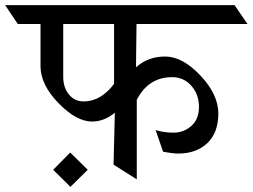

<svg xmlns="http://www.w3.org/2000/svg" viewBox="-89 -695 979 744"><path d="M268 -224Q207 -224 137.5 -295.5Q68 -367 68 -439V-602H-20L-69 -675H820L870 -602H440L438 -434Q484 -476 551 -476Q618 -476 687.5 -402.5Q757 -329 757 -255Q757 -181 714.5 -140.5Q672 -100 602 -100Q580 -100 543 -107L514 -191Q545 -181 584 -181Q623 -181 652.5 -207Q682 -233 682 -281Q682 -329 652.5 -362.5Q623 -396 578 -396Q486 -396 441 -308V0L351 -57L356 -258Q314 -224 268 -224ZM235 -302Q302 -302 353 -370V-602H156V-397Q156 -356 178 -329Q200 -302 235 -302ZM117 -37 183 -104 251 -37 184 29Z"/></svg>

Font: Halant Medium
Style: Regular
Weight: 500
Designer: Hitesh Malaviya (Devanagari), Satya Rajpurohit (Latin)
Foundry: Indian Type Foundry
Version: Version 1.101;PS 1.0;hotconv 1.0.78;makeotf.lib2.5.61930; tt